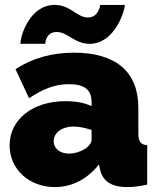

<svg xmlns="http://www.w3.org/2000/svg" viewBox="-20 -750 639 780"><path d="M344 -572C447 -572 487 -707 487 -730H387C387 -727 381 -679 337 -679C292 -679 267 -730 202 -730C102 -730 63 -607 63 -572H164C164 -575 166 -620 210 -620C256 -620 282 -572 344 -572ZM203 10C272 10 335 -22 382 -82L386 -63C397 -15 430 10 498 10C519 10 547 7 578 0V-160C551 -163 542 -174 542 -210V-312C542 -461 448 -536 280 -536C191 -536 112 -514 43 -469L98 -351C154 -388 201 -408 261 -408C325 -408 352 -384 352 -335V-319C324 -332 289 -339 246 -339C114 -339 19 -266 19 -159C19 -63 98 10 203 10ZM260 -126C224 -126 198 -147 198 -176C198 -211 232 -236 279 -236C300 -236 329 -230 352 -222V-183C352 -170 342 -157 327 -146C308 -134 283 -126 260 -126Z"/></svg>

Font: Raleway Black
Style: Regular
Weight: 900
Designer: Matt McInerney, Pablo Impallari, Rodrigo Fuenzalida
Foundry: Matt McInerney, Pablo Impallari, Rodrigo Fuenzalida
Version: Version 3.000g; ttfautohint (v1.5) -l 8 -r 28 -G 28 -x 14 -D